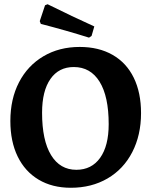

<svg xmlns="http://www.w3.org/2000/svg" viewBox="-20 -876 715 908"><path d="M29 -304Q29 -408 70 -487Q111 -566 185.5 -610Q260 -654 357 -654Q447 -654 512.5 -616.5Q578 -579 612.5 -508.5Q647 -438 647 -341Q647 -237 605.5 -156.5Q564 -76 488.5 -32Q413 12 315 12Q227 12 162.5 -26.5Q98 -65 63.5 -136Q29 -207 29 -304ZM494 -289Q494 -420 451 -489.5Q408 -559 329 -559Q258 -559 218.5 -502.5Q179 -446 179 -343Q179 -212 221.5 -142.5Q264 -73 341 -73Q413 -73 453.5 -129.5Q494 -186 494 -289ZM173 -763 168 -776 193 -851 205 -856Q324 -797 426 -751L413 -706L401 -698Q293 -732 173 -763Z"/></svg>

Font: Alegreya
Style: Bold
Weight: 700
Designer: Juan Pablo del Peral
Foundry: Huerta Tipografica
Version: Version 2.008; ttfautohint (v1.8)